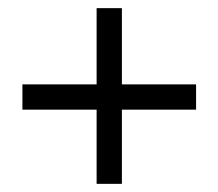

<svg xmlns="http://www.w3.org/2000/svg" viewBox="-20 -528 536 471"><path d="M35 -259H217V-77H279V-259H461V-321H279V-508H217V-321H35Z"/></svg>

Font: Charger Sport
Style: Lit
Weight: 300
Designer: Jasper
Foundry: Cannot Into Space Fonts
Version: Version 1.1